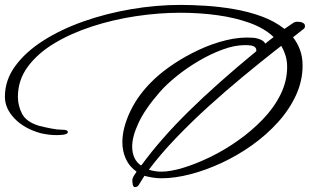

<svg xmlns="http://www.w3.org/2000/svg" viewBox="-25 -677 1264 783"><path d="M525 86Q518 86 516 73.5Q514 61 515 55Q515 50 520 41.5Q525 33 532 23Q503 3 488.5 -28.5Q474 -60 474 -97Q474 -156 507.5 -225.5Q541 -295 605 -355Q638 -386 684.5 -417Q731 -448 785.5 -473.5Q840 -499 897 -513Q954 -527 1007 -523Q1022 -522 1036.5 -516Q1051 -510 1057 -499Q1065 -506 1073.5 -512.5Q1082 -519 1091 -526Q1053 -562 993.5 -583.5Q934 -605 861.5 -615Q789 -625 710 -625Q622 -625 529 -611Q436 -597 350 -569Q264 -541 196 -500Q128 -459 88 -404.5Q48 -350 48 -282Q48 -246 65 -213Q82 -180 134 -164Q153 -159 181 -153.5Q209 -148 225 -148Q247 -148 250 -143Q253 -139 251.5 -136.5Q250 -134 248 -132Q246 -131 243 -130Q240 -129 236 -128Q229 -127 221 -126.5Q213 -126 205 -126Q174 -126 140 -134Q73 -153 34 -194Q-5 -235 -5 -282Q-5 -350 37 -407.5Q79 -465 151 -511Q223 -557 315 -589.5Q407 -622 509.5 -639.5Q612 -657 712 -657Q756 -657 812.5 -653.5Q869 -650 928 -640Q987 -630 1041 -610.5Q1095 -591 1135 -559L1170 -583Q1180 -590 1192 -588Q1204 -588 1212.5 -582.5Q1221 -577 1218 -565Q1217 -564 1216 -562Q1215 -560 1212 -558L1170 -525Q1188 -502 1198.5 -473.5Q1209 -445 1209 -410Q1209 -347 1182 -288.5Q1155 -230 1108.5 -178.5Q1062 -127 1003 -85Q944 -43 879.5 -13Q815 17 751.5 33.5Q688 50 634 50Q614 50 596.5 47Q579 44 564 40Q560 47 554 56Q548 65 541 77Q536 86 525 86ZM550 -2 554 -6Q630 -110 743.5 -222Q857 -334 1020 -468Q1022 -479 1013.5 -486Q1005 -493 974 -493Q932 -493 883 -475Q834 -457 785.5 -428.5Q737 -400 695.5 -366.5Q654 -333 627 -302Q566 -232 540 -176Q514 -120 514 -80Q514 -27 550 -2ZM633 23Q670 23 721.5 7.5Q773 -8 831 -36Q889 -64 944.5 -103Q1000 -142 1046 -189.5Q1092 -237 1119 -291.5Q1146 -346 1146 -404Q1146 -429 1139.5 -450Q1133 -471 1122 -490L1095 -469Q1034 -421 965 -364Q896 -307 826.5 -244Q757 -181 694 -115.5Q631 -50 582 15Q606 23 633 23Z"/></svg>

Font: WindSong Medium
Style: Regular
Weight: 500
Designer: Robert E. Leuschke
Foundry: Robert E. Leuschke
Version: Version 1.010; ttfautohint (v1.8.3)